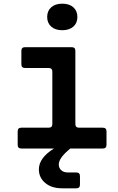

<svg xmlns="http://www.w3.org/2000/svg" viewBox="-20 -806 640 1042"><path d="M318 -642Q280 -642 258 -661.5Q236 -681 236 -714Q236 -747 258 -766.5Q280 -786 318 -786Q356 -786 378 -766.5Q400 -747 400 -714Q400 -681 378 -661.5Q356 -642 318 -642ZM96 0Q76 0 76 -20V-93Q76 -113 96 -113H244Q264 -113 264 -133V-417Q264 -437 244 -437H116Q96 -437 96 -457V-530Q96 -550 116 -550H369Q389 -550 389 -530V-133Q389 -113 409 -113H538Q558 -113 558 -93V-20Q558 0 538 0H361L350 10Q299 54 299 87Q299 105 312 117.5Q325 130 349 130H394Q414 130 414 150V196Q414 216 394 216H318Q260 216 225.5 187Q191 158 191 113Q191 51 273 0Z"/></svg>

Font: Pitagon Sans Mono
Style: Bold
Weight: 700
Monospace: yes
Designer: Travis Tran
Foundry: Pitagon
Version: Version 1.001; ttfautohint (v1.8.4.7-5d5b);gftools[0.9.26]